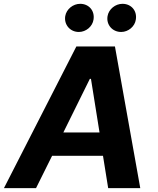

<svg xmlns="http://www.w3.org/2000/svg" viewBox="-42 -966 810 986"><path d="M143.1 0 225.5 -165.8H486.9L513.5 0H678.3L548.3 -727.3H350.1L-21.7 0ZM283.4 -285.9 419.4 -561.1H425.1L469.1 -285.9ZM293 -883.2C285.9 -839.5 317.8 -801.8 362.9 -801.8C399.9 -801.8 433.2 -830.3 438.2 -865.1C445.7 -909.8 415.5 -946.4 369.7 -946.4C333.1 -946.4 299 -919 293 -883.2ZM510.3 -883.2C502.8 -838.8 535.2 -801.8 580.3 -801.8C617.2 -801.8 650.6 -830.3 655.5 -865.1C663 -909.8 632.8 -946.4 587 -946.4C550.4 -946.4 516.3 -919 510.3 -883.2Z"/></svg>

Font: Margiela Sans
Style: Bold Italic
Weight: 700
Italic angle: -9.39999°
Designer: Stefan Endress, Andreas Faust
Version: Version 1.100;FEAKit 1.0